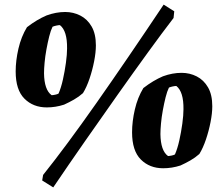

<svg xmlns="http://www.w3.org/2000/svg" viewBox="-20 -718 964 833"><path d="M183 -252Q124 -252 86 -290Q48 -328 48 -408Q48 -455 60 -507Q72 -559 97 -600Q119 -617 140 -629.5Q161 -642 182 -651Q223 -666 263 -666Q298 -666 328.5 -650.5Q359 -635 377.5 -603Q396 -571 396 -521Q396 -491 388.5 -452.5Q381 -414 368.5 -377Q356 -340 340 -314Q322 -298 301 -286Q280 -274 258 -264Q221 -252 183 -252ZM204 -305Q209 -305 219 -307Q229 -309 234 -312Q245 -337 253 -373Q261 -409 266 -445.5Q271 -482 271 -508Q272 -584 240 -609Q234 -609 224.5 -607Q215 -605 208 -602Q200 -586 193.5 -560Q187 -534 181.5 -504Q176 -474 173.5 -446.5Q171 -419 171 -400Q172 -328 204 -305ZM211 95 163 65 167 41Q267 -84 399 -272Q531 -460 690 -698L736 -669L733 -640Q683 -575 621 -489.5Q559 -404 490 -306.5Q421 -209 349.5 -106.5Q278 -4 211 95ZM688 12Q629 12 591 -26Q553 -64 553 -144Q553 -191 565 -243Q577 -295 602 -336Q624 -353 645 -365.5Q666 -378 687 -387Q728 -402 768 -402Q803 -402 833.5 -386.5Q864 -371 882.5 -339Q901 -307 901 -257Q901 -227 893.5 -188.5Q886 -150 873.5 -113Q861 -76 845 -50Q827 -34 806 -22Q785 -10 763 0Q726 12 688 12ZM709 -41Q714 -41 724 -43Q734 -45 739 -48Q750 -73 758 -109Q766 -145 771 -181.5Q776 -218 776 -244Q777 -320 745 -345Q739 -345 729.5 -343Q720 -341 713 -338Q705 -322 698.5 -296Q692 -270 686.5 -240Q681 -210 678.5 -182.5Q676 -155 676 -136Q677 -64 709 -41Z"/></svg>

Font: Albura ExtraBold
Style: Italic
Weight: 758
Italic angle: -7°
Designer: Mercedes Jáuregui
Foundry: Omnibus-Type Team
Version: Version 1.000; ttfautohint (v1.8.3)